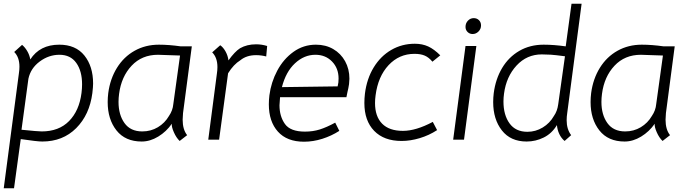

<svg xmlns="http://www.w3.org/2000/svg" viewBox="-23 -747 3697 1027"><path d="M475 -300Q475 -283 471 -249Q456 -133 384.5 -61.5Q313 10 203 10Q176 10 88 -3L52 260H-3L78 -354Q81 -374 81 -390Q81 -441 53 -469L95 -507Q110 -495 122.5 -474Q135 -453 139 -429Q190 -508 294 -508Q382 -508 428.5 -450Q475 -392 475 -300ZM413 -250Q416 -274 416 -296Q416 -367 385 -410.5Q354 -454 295 -454Q238 -454 189.5 -418Q141 -382 129 -326L92 -53Q180 -44 200 -44Q292 -44 346.5 -99.5Q401 -155 413 -250Z M553 -201Q553 -225 556 -249Q566 -325 602.5 -384Q639 -443 697 -475.5Q755 -508 827 -508Q881 -508 944 -499H1003L956 -142Q954 -118 954 -107Q954 -54 978 -24L938 7Q920 -10 907 -39.5Q894 -69 896 -85Q867 -43 823.5 -16.5Q780 10 735 10Q647 10 600 -49.5Q553 -109 553 -201ZM881 -127Q901 -156 904 -190L940 -450L880 -452L822 -454Q736 -454 681 -395.5Q626 -337 614 -245Q611 -223 611 -202Q611 -133 643 -88.5Q675 -44 738 -44Q784 -44 821.5 -66.5Q859 -89 881 -127Z M1406 -501 1401 -445Q1374 -452 1347 -452Q1296 -452 1263 -425Q1226 -402 1197 -355L1149 0H1091L1137 -352Q1140 -372 1140 -388Q1140 -439 1112 -467L1155 -505Q1171 -494 1183.5 -471.5Q1196 -449 1199 -424Q1233 -471 1261 -489Q1298 -510 1347 -510Q1377 -510 1406 -501Z M1472 -184Q1472 -125 1501 -84Q1530 -43 1608 -43Q1651 -43 1687.5 -54.5Q1724 -66 1770 -91L1792 -47Q1750 -20 1701 -4.5Q1652 11 1603 11Q1512 11 1463.5 -43Q1415 -97 1415 -189Q1415 -212 1418 -237Q1427 -307 1460 -369Q1493 -431 1546.5 -469.5Q1600 -508 1667 -508Q1719 -508 1759.5 -484.5Q1800 -461 1823 -419.5Q1846 -378 1846 -326Q1846 -317 1844 -297Q1841 -276 1835 -252Q1834 -246 1830 -227H1475Q1472 -191 1472 -184ZM1783 -285 1787 -306Q1788 -313 1788 -327Q1788 -382 1753 -418Q1718 -454 1664 -454Q1604 -454 1555 -408.5Q1506 -363 1485 -281Z M1926 -196Q1926 -221 1929 -246Q1939 -326 1976 -386.5Q2013 -447 2070 -480Q2127 -513 2196 -513Q2236 -513 2267.5 -498.5Q2299 -484 2332 -451L2290 -417Q2271 -440 2249 -449.5Q2227 -459 2194 -459Q2112 -459 2055.5 -398.5Q1999 -338 1986 -237Q1983 -216 1983 -196Q1983 -124 2021 -85.5Q2059 -47 2132 -47Q2202 -47 2292 -95L2315 -51Q2272 -23 2222 -8Q2172 7 2125 7Q2031 7 1978.5 -47Q1926 -101 1926 -196Z M2467 -501H2525L2459 0H2401ZM2467 -603Q2467 -623 2480 -636.5Q2493 -650 2511 -650Q2528 -650 2539 -639Q2550 -628 2550 -611Q2550 -592 2536.5 -578.5Q2523 -565 2505 -565Q2489 -565 2478 -576Q2467 -587 2467 -603Z M2615 -201Q2615 -225 2618 -249Q2628 -325 2663 -383.5Q2698 -442 2755 -475Q2812 -508 2885 -508Q2940 -508 3003 -499L3034 -727H3088L3011 -142Q3008 -123 3008 -104Q3008 -56 3032 -24L2997 7Q2979 -8 2968.5 -30.5Q2958 -53 2956 -78Q2929 -33 2885.5 -11.5Q2842 10 2794 10Q2708 10 2661.5 -49.5Q2615 -109 2615 -201ZM2940 -127Q2958 -152 2963 -190L2999 -446Q2946 -453 2922.5 -454.5Q2899 -456 2875 -456Q2795 -456 2740 -396.5Q2685 -337 2673 -246Q2670 -225 2670 -204Q2670 -132 2702.5 -87Q2735 -42 2798 -42Q2842 -42 2880 -65Q2918 -88 2940 -127Z M3136 -201Q3136 -225 3139 -249Q3149 -325 3185.5 -384Q3222 -443 3280 -475.5Q3338 -508 3410 -508Q3464 -508 3527 -499H3586L3539 -142Q3537 -118 3537 -107Q3537 -54 3561 -24L3521 7Q3503 -10 3490 -39.5Q3477 -69 3479 -85Q3450 -43 3406.5 -16.5Q3363 10 3318 10Q3230 10 3183 -49.5Q3136 -109 3136 -201ZM3464 -127Q3484 -156 3487 -190L3523 -450L3463 -452L3405 -454Q3319 -454 3264 -395.5Q3209 -337 3197 -245Q3194 -223 3194 -202Q3194 -133 3226 -88.5Q3258 -44 3321 -44Q3367 -44 3404.5 -66.5Q3442 -89 3464 -127Z"/></svg>

Font: Bellota Text
Style: Italic
Weight: 400
Italic angle: -7.5°
Designer: Kemie Guaida
Foundry: Kemie Guaida
Version: Version 4.001